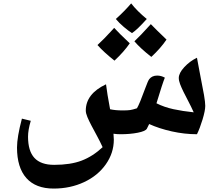

<svg xmlns="http://www.w3.org/2000/svg" viewBox="-20 -770 1288 1130"><path d="M1139.2 20Q1065.4 20 990.5 3.2Q915.5 -13.7 857.9 -40L844.2 -12.2Q835.4 2.4 790.5 11.2Q745.6 20 689 20Q668.9 20 647.9 17.1L649.9 51.8Q649.9 129.9 603 196.8Q556.2 263.7 474.9 301.8Q393.6 339.8 295.9 339.8Q190.4 339.8 135.3 278.1Q80.1 216.3 80.1 98.1Q80.1 37.1 108.9 -71.8L161.1 -59.1Q145 -4.9 145 34.2Q145 118.7 182.6 159.4Q220.2 200.2 298.8 200.2Q395 200.2 460.4 175.3Q525.9 150.4 584 96.2Q568.4 62 550.8 29.8Q533.2 -2.4 518.6 -30.3Q503.9 -58.1 494.4 -80.8Q484.9 -103.5 484.9 -119.1Q484.9 -217.8 604 -273.9Q610.4 -220.2 627.9 -127Q659.7 -120.1 702.1 -120.1Q731 -120.1 745.8 -122.3Q760.7 -124.5 786.1 -132.8Q801.3 -158.2 835.4 -252Q851.1 -295.4 858.9 -304.9Q866.7 -314.5 877.9 -319.8Q889.2 -325.2 905.3 -325.2Q928.2 -325.2 950.2 -313Q936.5 -279.8 900.9 -162.1Q946.3 -139.2 1000.7 -127.4Q1055.2 -115.7 1120.1 -108.9Q1104.5 -143.6 1088.6 -173.6Q1072.8 -203.6 1060.3 -228.8Q1047.9 -253.9 1040 -274.7Q1032.2 -295.4 1032.2 -311Q1032.2 -339.8 1064.5 -374.8Q1096.7 -409.7 1139.2 -430.2L1153.8 -352.1Q1173.3 -253.9 1180.7 -210.7Q1188 -167.5 1188 -147Q1188 -119.1 1172.1 -66.7Q1156.2 -14.2 1139.2 20ZM843.8 -658.2Q787.1 -594.7 756.8 -575.2Q735.8 -588.4 708.5 -611.6Q681.2 -634.8 661.6 -658.2Q710 -701.2 752 -750Q786.1 -705.6 843.8 -658.2ZM743.7 -515.1Q710 -465.8 653.8 -413.1Q590.3 -463.4 553.7 -504.9Q592.3 -540.5 630.9 -583L651.9 -606Q682.6 -572.3 743.7 -515.1ZM960 -537.1Q925.8 -486.3 870.6 -435.1Q806.2 -485.4 771 -526.9Q803.2 -556.6 867.7 -627.9Q893.6 -600.6 960 -537.1Z"/></svg>

Font: Droid Arabic Naskh
Style: Bold
Weight: 700
Designer: Pascal Zoghbi
Foundry: Ascender Corporation
Version: Version 1.00